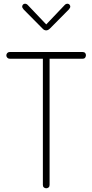

<svg xmlns="http://www.w3.org/2000/svg" viewBox="-20 -1010 495 1030"><path d="M228 0Q221 0 215.5 -4.5Q210 -9 210 -18V-695H32Q24 -695 19 -700.5Q14 -706 14 -713Q14 -720 19 -725.5Q24 -731 32 -731H423Q432 -731 436.5 -726Q441 -721 441 -714Q441 -707 437 -701Q433 -695 423 -695H246V-18Q246 -9 240.5 -4.5Q235 0 228 0ZM228 -847Q216 -847 207 -858L107 -959Q103 -964 101 -967.5Q99 -971 99 -975Q99 -980 103 -985Q107 -990 114 -990Q123 -990 130 -982L228 -879L326 -982Q333 -990 342 -990Q349 -990 353 -985Q357 -980 357 -975Q357 -971 355 -967.5Q353 -964 349 -959L249 -858Q238 -847 228 -847Z"/></svg>

Font: Dosis ExtraLight ExtraLight
Style: Regular
Weight: 250
Version: Version 3.001; ttfautohint (v1.8.2)